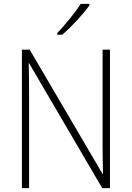

<svg xmlns="http://www.w3.org/2000/svg" viewBox="-20 -970 680 990"><path d="M441 -942V-950H396C367 -904 317 -844 275 -799V-791H301C348 -831 409 -897 441 -942ZM547 0V-714H509V-221C509 -178 510 -120 511 -73H509L133 -714H93V0H130V-497C130 -553 129 -597 128 -644H130L507 0Z"/></svg>

Font: Noto Sans Lao UI SemCond ExtLt
Style: Regular
Weight: 200
Width: 4
Designer: Monotype Design Team
Foundry: Monotype Imaging Inc.
Version: Version 2.000